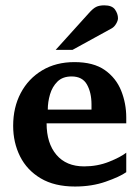

<svg xmlns="http://www.w3.org/2000/svg" viewBox="-20 -700 516 712"><path d="M448.2 -61.5Q423.8 -44.4 372.3 -26.4Q320.8 -8.3 258.3 -8.3Q182.1 -8.3 131.1 -38.6Q80.1 -68.8 54.4 -120.1Q28.8 -171.4 28.8 -233.4Q28.8 -301.8 56.9 -355Q85 -408.2 136.2 -439Q187.5 -469.7 255.9 -469.7Q326.7 -469.7 368.7 -440.2Q410.6 -410.6 429.4 -363.5Q448.2 -316.4 448.2 -264.2V-242.7H152.8Q152.8 -168.9 189.2 -126Q225.6 -83 292 -83Q341.3 -83 384.3 -100.1Q427.2 -117.2 448.2 -133.8ZM319.3 -293.5V-313Q319.3 -356.4 302.5 -386.5Q285.6 -416.5 245.6 -416.5Q212.4 -416.5 193.1 -397.5Q173.8 -378.4 165.5 -350.1Q157.2 -321.8 157.2 -293.5ZM417.5 -632.3Q417.5 -623.5 410.6 -611.8Q403.8 -600.1 394 -594.7L249 -515.1H186.5L309.6 -651.4Q324.7 -668.5 336.4 -674.3Q348.1 -680.2 366.7 -680.2Q395.5 -680.2 406.5 -664.6Q417.5 -648.9 417.5 -632.3Z"/></svg>

Font: Annapurna SIL
Style: Bold
Weight: 700
Designer: Peter Martin, Annie Olsen
Foundry: SIL International
Version: Version 2.000